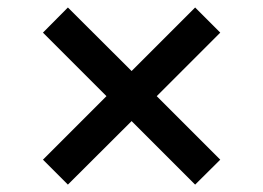

<svg xmlns="http://www.w3.org/2000/svg" viewBox="-20 -544 706 515"><path d="M503.4 -48.8 333 -219.2 162.1 -48.8 95.2 -115.7 265.6 -286.1 95.2 -456.5 162.1 -523.9 333 -353.5 503.4 -523.9 570.8 -456.5 400.4 -286.1 570.8 -115.7Z"/></svg>

Font: Karasuma Gothic
Style: Regular
Weight: 500
Designer: Rasmus Andersson / Ryoko Nishizuka
Foundry: Genbu
Version: Version 1.00